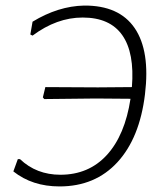

<svg xmlns="http://www.w3.org/2000/svg" viewBox="-20 -664 571 690"><path d="M194 6Q96 6 28 -48L44 -92H52Q111 -36 197 -36Q299 -36 364 -107Q429 -178 449 -309L324 -310L139 -308L134 -314L143 -351L332 -350L454 -351Q464 -474 419.5 -537.5Q375 -601 277 -601Q184 -601 97 -536L89 -540L97 -586Q189 -642 282 -644Q408 -645 464 -563Q520 -481 501 -325Q482 -168 402 -81Q322 6 194 6Z"/></svg>

Font: Alegreya Sans SC Light
Style: Italic
Weight: 300
Italic angle: -7°
Designer: Juan Pablo del Peral
Foundry: Huerta Tipografica
Version: Version 2.007